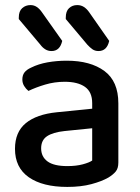

<svg xmlns="http://www.w3.org/2000/svg" viewBox="-20 -721 551 756"><path d="M54 -646V-652Q54 -677 67.5 -689Q81 -701 100 -701Q114 -701 125 -693.5Q136 -686 145 -673L225 -560Q216 -520 183 -520Q169 -520 158 -527Q147 -534 139 -545ZM239 -646V-652Q239 -677 252 -689Q265 -701 284 -701Q299 -701 310.5 -693.5Q322 -686 331 -673L410 -560Q401 -520 368 -520Q354 -520 344 -527Q334 -534 324 -545ZM245 -67Q280 -67 306 -74Q332 -81 343 -89V-216L234 -205Q188 -200 165 -184.5Q142 -169 142 -137Q142 -104 167 -85.5Q192 -67 245 -67ZM243 -482Q336 -482 391 -441.5Q446 -401 446 -314V-81Q446 -58 435.5 -45.5Q425 -33 407 -22Q381 -7 340 4Q299 15 245 15Q148 15 93.5 -23Q39 -61 39 -135Q39 -201 81.5 -236Q124 -271 204 -279L343 -293V-315Q343 -359 314.5 -379Q286 -399 235 -399Q195 -399 158 -388Q121 -377 92 -363Q82 -371 75 -382.5Q68 -394 68 -408Q68 -425 76.5 -436Q85 -447 103 -455Q131 -469 167 -475.5Q203 -482 243 -482Z"/></svg>

Font: Baloo 2 Medium
Style: Regular
Weight: 500
Designer: Sarang Kulkarni and Ek Type
Foundry: Ek Type
Version: Version 1.640;hotconv 1.0.111;makeotfexe 2.5.65597; ttfautoh